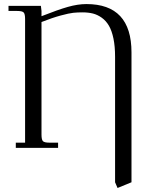

<svg xmlns="http://www.w3.org/2000/svg" viewBox="-20 -731 771 949"><path d="M22 -676.8V-702.1H182.1L185.1 -676.8V-650.9Q266.6 -683.1 315.7 -697Q364.7 -710.9 407.2 -710.9Q629.9 -710.9 629.9 -472.2V169.9L561 198.2L548.8 169.9V-450.2Q548.8 -501.5 540.8 -540.3Q532.7 -579.1 518.6 -603.5Q504.4 -627.9 483.4 -643.1Q462.4 -658.2 439.5 -664.1Q416.5 -669.9 387.2 -669.9Q362.3 -669.9 341.8 -667.7Q321.3 -665.5 279.8 -654.3Q238.3 -643.1 185.1 -622.1V-65.9Q185.1 -41 192.1 -33.4Q199.2 -25.9 224.1 -25.9H267.1V0H58.1V-25.9H104V-637.2Q104 -662.1 96.9 -669.4Q89.8 -676.8 64.9 -676.8Z"/></svg>

Font: Dihjauti S
Style: Regular
Weight: 400
Designer: T. Christopher White
Version: Version 3.0.0